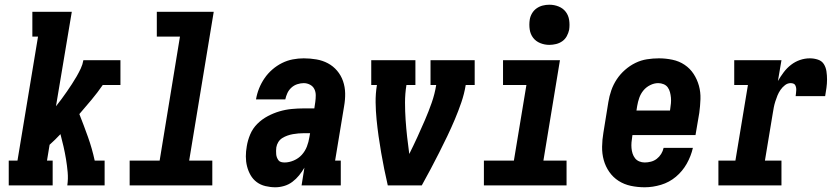

<svg xmlns="http://www.w3.org/2000/svg" viewBox="-20 -785 3540 813"><path d="M17 0V-105H54L141 -630H117V-735H284L217 -335Q229 -350 240.5 -365.5Q252 -381 263 -397Q274 -413 284.5 -429Q295 -445 304.5 -461.5Q314 -478 322 -495Q330 -512 333 -530H490V-425H415Q393 -393 367.5 -362.5Q342 -332 316 -302Q335 -254 352.5 -205Q370 -156 381 -105H423V0H265Q269 -28 266.5 -56Q264 -84 259.5 -111Q255 -138 249 -164.5Q243 -191 236 -217Q225 -205 213.5 -194Q202 -183 190 -172L179 -105H203V0Z M529 0V-105H656L742 -630H644V-735H885L781 -105H879V0Z M1146 8Q1125 8 1104 3Q1083 -2 1067 -14Q1051 -26 1041 -43.5Q1031 -61 1026 -81Q1021 -101 1021 -122.5Q1021 -144 1025 -166Q1029 -191 1039.5 -216Q1050 -241 1069.5 -260.5Q1089 -280 1113.5 -293Q1138 -306 1163.5 -313.5Q1189 -321 1215 -323.5Q1241 -326 1266 -326H1311L1315 -353Q1317 -367 1317 -381.5Q1317 -396 1311 -408Q1305 -420 1292.5 -426.5Q1280 -433 1266 -433Q1253 -433 1239 -428.5Q1225 -424 1214 -414Q1203 -404 1197 -391Q1191 -378 1188 -364H1064Q1068 -388 1077 -410.5Q1086 -433 1100 -453.5Q1114 -474 1133 -490.5Q1152 -507 1174 -518Q1196 -529 1219.5 -533.5Q1243 -538 1266 -538Q1293 -538 1319.5 -533.5Q1346 -529 1368.5 -517Q1391 -505 1407.5 -485.5Q1424 -466 1432.5 -441.5Q1441 -417 1441.5 -390Q1442 -363 1437 -335L1399 -105H1423V0H1257L1269 -75Q1259 -58 1246.5 -42.5Q1234 -27 1218 -15Q1202 -3 1183 2.5Q1164 8 1146 8Q1146 8 1146 8Q1146 8 1146 8ZM1185 -97Q1204 -97 1224 -105.5Q1244 -114 1258 -129.5Q1272 -145 1279.5 -164.5Q1287 -184 1290 -204L1293 -221H1266Q1255 -221 1243.5 -220Q1232 -219 1220.5 -217Q1209 -215 1197.5 -211Q1186 -207 1175.5 -200.5Q1165 -194 1158.5 -183.5Q1152 -173 1150 -161Q1149 -154 1149 -146.5Q1149 -139 1149.5 -132Q1150 -125 1152.5 -118.5Q1155 -112 1159 -106.5Q1163 -101 1170 -99Q1177 -97 1185 -97Z M1622 0Q1614 -34 1607 -69Q1600 -104 1594 -138.5Q1588 -173 1583 -208.5Q1578 -244 1574.5 -279.5Q1571 -315 1570.5 -351.5Q1570 -388 1576 -425H1552V-530H1739V-425H1701Q1695 -388 1695 -351Q1695 -314 1697.5 -277.5Q1700 -241 1704 -205Q1708 -169 1713 -133Q1731 -169 1747.5 -205Q1764 -241 1779.5 -277Q1795 -313 1808 -350Q1821 -387 1827 -425H1803V-530H1990V-425H1952Q1946 -388 1933.5 -351.5Q1921 -315 1906 -279.5Q1891 -244 1874 -208.5Q1857 -173 1839.5 -138.5Q1822 -104 1803.5 -69Q1785 -34 1766 0Z M2029 0V-105H2156L2209 -425H2110V-530H2351L2281 -105H2379V0ZM2306 -595Q2286 -595 2267.5 -602.5Q2249 -610 2237.5 -625Q2226 -640 2223 -660Q2220 -680 2223 -701Q2225 -715 2232.5 -728Q2240 -741 2252 -749.5Q2264 -758 2278 -761.5Q2292 -765 2306 -765Q2327 -765 2345.5 -757.5Q2364 -750 2375.5 -735Q2387 -720 2390 -700Q2393 -680 2390 -659Q2387 -645 2380 -632Q2373 -619 2361 -610.5Q2349 -602 2334.5 -598.5Q2320 -595 2306 -595Z M2710 8Q2680 8 2651.5 2Q2623 -4 2599.5 -19Q2576 -34 2560 -57Q2544 -80 2536.5 -107Q2529 -134 2529.5 -164Q2530 -194 2535 -223L2556 -353Q2560 -378 2568.5 -402.5Q2577 -427 2591.5 -449Q2606 -471 2626.5 -489Q2647 -507 2670.5 -518.5Q2694 -530 2719.5 -534Q2745 -538 2770 -538Q2799 -538 2827.5 -532Q2856 -526 2879 -510.5Q2902 -495 2917 -472Q2932 -449 2939.5 -422Q2947 -395 2946 -365.5Q2945 -336 2941 -307L2925 -213H2658L2657 -206Q2655 -194 2654 -182Q2653 -170 2654 -158Q2655 -146 2658.5 -135Q2662 -124 2669 -115Q2676 -106 2687 -101.5Q2698 -97 2710 -97Q2723 -97 2736.5 -100.5Q2750 -104 2761 -112.5Q2772 -121 2779.5 -133Q2787 -145 2790 -159H2914Q2906 -124 2888 -92Q2870 -60 2842 -36.5Q2814 -13 2779 -2.5Q2744 8 2710 8ZM2675 -317H2817L2818 -324Q2820 -336 2821 -348Q2822 -360 2821 -371.5Q2820 -383 2817 -394.5Q2814 -406 2807.5 -415Q2801 -424 2790 -428.5Q2779 -433 2767 -433Q2750 -433 2733 -424.5Q2716 -416 2704.5 -402Q2693 -388 2687 -371Q2681 -354 2678 -336Z M3022 0V-105H3094L3147 -425H3089V-530H3289L3274 -442Q3285 -461 3298.5 -479Q3312 -497 3329.5 -510.5Q3347 -524 3367.5 -531Q3388 -538 3409 -538Q3427 -538 3443.5 -532.5Q3460 -527 3468.5 -513.5Q3477 -500 3479.5 -483Q3482 -466 3482 -448.5Q3482 -431 3479.5 -413Q3477 -395 3474 -378H3349Q3350 -384 3350.5 -390Q3351 -396 3351.5 -402Q3352 -408 3351 -413.5Q3350 -419 3347.5 -424Q3345 -429 3339.5 -431Q3334 -433 3328 -433Q3315 -433 3304 -424.5Q3293 -416 3285 -404.5Q3277 -393 3272 -380.5Q3267 -368 3263 -355.5Q3259 -343 3256.5 -330Q3254 -317 3252 -304L3219 -105H3289V0Z"/></svg>

Font: Iosevka Curly Slab XBdObl
Style: Regular
Weight: 800
Italic angle: -9°
Monospace: yes
Designer: Belleve Invis
Foundry: Belleve Invis
Version: Version 11.1.0; ttfautohint (v1.8.3)